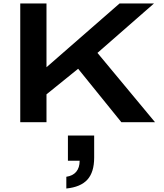

<svg xmlns="http://www.w3.org/2000/svg" viewBox="-20 -707 947 1111"><path d="M97.2 0V-687H249V-317.9L671.9 -687H871.1L543.9 -400.9L877 0H682.1L432.1 -309.1L249 -161.1V0ZM363.8 383.8V315.9Q401.4 310.5 421.1 286.9Q440.9 263.2 440.9 223.1H373V77.1H524.9V205.1Q524.9 289.1 485.8 332.3Q446.8 375.5 363.8 383.8Z"/></svg>

Font: Archivo Expanded SemiBold
Style: Regular
Weight: 600
Width: 7
Designer: Hector Gatti
Foundry: Omnibus-Type
Version: Version 2.001